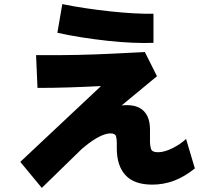

<svg xmlns="http://www.w3.org/2000/svg" viewBox="-20 -833 1040 937"><path d="M184 84 79 -43 473 -413Q396 -409 318.5 -406.5Q241 -404 163 -404L156 -564Q266 -563 356 -565Q446 -567 526.5 -571Q607 -575 687 -579L746 -461L475 -237L489 -213ZM723 68Q635 68 592.5 22Q550 -24 550 -109V-136Q550 -155 546 -168.5Q542 -182 519 -182Q497 -182 465.5 -166.5Q434 -151 391.5 -116.5Q349 -82 294 -25L235 -122Q271 -163 318.5 -198.5Q366 -234 416.5 -261.5Q467 -289 514.5 -304.5Q562 -320 599 -320Q636 -320 661 -306.5Q686 -293 699 -266.5Q712 -240 712 -201V-138Q712 -123 717 -106.5Q722 -90 751 -90Q782 -90 822 -110Q862 -130 888 -155L931 -11Q880 30 829 49Q778 68 723 68ZM729 -624Q684 -622 626 -624.5Q568 -627 504 -634Q440 -641 377 -651Q314 -661 260 -673L284 -813Q337 -802 397.5 -793Q458 -784 518.5 -777.5Q579 -771 633.5 -768Q688 -765 729 -766Z"/></svg>

Font: Murecho Thin Black
Style: Regular
Weight: 900
Version: Version 1.010